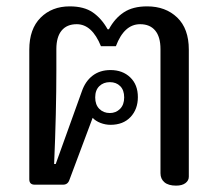

<svg xmlns="http://www.w3.org/2000/svg" viewBox="-20 -580 693 603"><path d="M484 -36V-426Q484 -464 467.5 -484Q451 -504 420 -504Q370 -504 344 -435H297Q269 -504 221 -504Q190 -504 173.5 -484Q157 -464 157 -426V-360Q157 -228 150 -65H155L237 -293Q248 -325 271 -342.5Q294 -360 327 -360Q365 -360 389 -337Q413 -314 413 -275Q413 -237 390 -212.5Q367 -188 327 -188Q311 -188 295.5 -194Q280 -200 271 -210L198 -15Q193 0 178 0H89Q72 0 72 -17V-424Q72 -489 107.5 -524.5Q143 -560 199 -560Q244 -560 271.5 -541Q299 -522 318 -488H322Q340 -522 368.5 -541Q397 -560 442 -560Q500 -560 536.5 -525Q573 -490 573 -424V-25Q573 -13 562.5 -5Q552 3 533 3Q509 3 496.5 -7.5Q484 -18 484 -36ZM370 -274Q370 -297 357.5 -309.5Q345 -322 325 -322Q305 -322 292 -309.5Q279 -297 279 -274Q279 -251 292 -238Q305 -225 325 -225Q344 -225 357 -238Q370 -251 370 -274Z"/></svg>

Font: Maitree Medium
Style: Regular
Weight: 500
Designer: CadsonDemak Team
Foundry: CadsonDemak
Version: Version 1.010